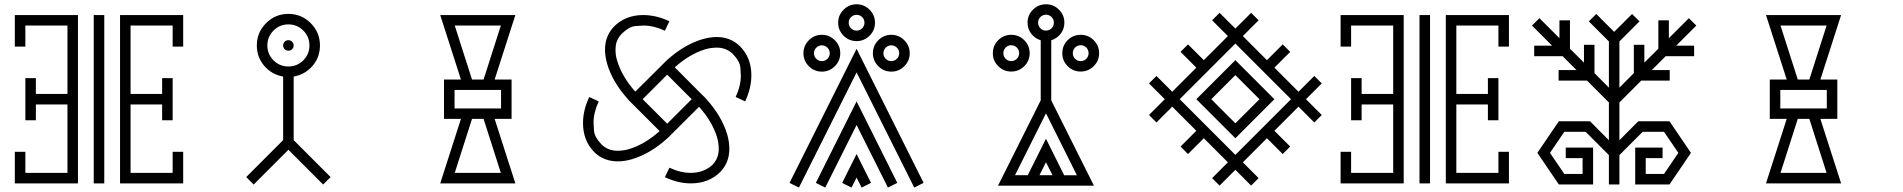

<svg xmlns="http://www.w3.org/2000/svg" viewBox="-20 -851 8829 891"><path d="M463.9 0H415V-781.2H463.9ZM781.2 -293H732.4V-366.2H585.9V-48.8H781.2V-146.5H830.1V0H537.1V-781.2H830.1V-634.8H781.2V-732.4H585.9V-415H732.4V-488.3H781.2ZM146.5 -366.2V-293H97.7V-488.3H146.5V-415H293V-732.4H97.7V-634.8H48.8V-781.2H341.8V0H48.8V-146.5H97.7V-48.8H293V-366.2Z M1318.4 -615.7Q1308.1 -615.7 1301 -622.8Q1293.9 -629.9 1293.9 -640.1Q1293.9 -649.9 1301 -657.2Q1308.1 -664.6 1318.4 -664.6Q1328.6 -664.6 1335.7 -657.2Q1342.8 -649.9 1342.8 -640.1Q1342.8 -629.9 1335.7 -622.8Q1328.6 -615.7 1318.4 -615.7ZM1479.5 5.4 1318.4 -155.8 1157.2 5.4 1122.6 -29.3 1293.9 -200.7V-495.6Q1240.7 -505.4 1206.3 -545.4Q1171.9 -585.4 1171.9 -640.1Q1171.9 -700.7 1214.8 -743.7Q1257.8 -786.6 1318.4 -786.6Q1378.9 -786.6 1421.9 -743.7Q1464.8 -700.7 1464.8 -640.1Q1464.8 -585.4 1430.4 -545.4Q1396 -505.4 1342.8 -495.6V-200.7L1514.2 -29.3ZM1318.4 -542.5Q1358.9 -542.5 1387.5 -571Q1416 -599.6 1416 -640.1Q1416 -680.7 1387.5 -709.2Q1358.9 -737.8 1318.4 -737.8Q1277.8 -737.8 1249.3 -709.2Q1220.7 -680.7 1220.7 -640.1Q1220.7 -599.6 1249.3 -571Q1277.8 -542.5 1318.4 -542.5Z M2224.1 -481.9 2304.2 -732.4H2090.3L2170.4 -481.9ZM2304.2 -48.8 2224.1 -299.3H2170.4L2090.3 -48.8ZM2305.2 -347.7V-433.6H2089.4V-347.7ZM2371.6 0H2022.9L2119.1 -299.3H2040.5V-481.9H2119.1L2022.9 -781.2H2371.6L2275.4 -481.9H2354V-299.3H2275.4Z M3076.2 -276.9 3189.9 -390.6 3076.2 -504.4 2962.4 -390.6ZM3186 0Q3127 0 3065.4 -28.8L3086.4 -72.8Q3137.7 -48.8 3185.5 -48.8Q3248 -49.3 3287.6 -87.4Q3315.4 -117.7 3315.4 -159.7Q3315.4 -189 3307.6 -213.9Q3285.6 -286.6 3224.1 -355.5L3076.2 -208H3075.7Q2997.6 -137.7 2913.1 -112.3Q2878.4 -102.1 2847.2 -102.1Q2782.2 -102.1 2738.3 -144.5Q2685.5 -197.8 2685.5 -279.8Q2685.5 -339.4 2714.4 -400.9L2758.3 -380.4Q2734.4 -328.6 2734.4 -281.2Q2734.4 -274.4 2736.6 -244.4Q2738.8 -214.4 2772.9 -179.2Q2803.2 -151.4 2845.2 -151.4Q2874.5 -151.4 2899.4 -159.2Q2972.2 -181.2 3041 -242.7L2893.1 -390.6L2893.6 -391.1Q2823.2 -469.2 2797.9 -553.2Q2787.6 -589.4 2787.6 -620.6Q2787.6 -684.6 2830.1 -728.5Q2883.3 -781.2 2964.8 -781.2Q3024.9 -781.2 3086.4 -752.4L3065.4 -708.5Q3014.2 -732.4 2966.8 -732.4Q2960 -732.4 2929.9 -730.2Q2899.9 -728 2864.7 -693.8Q2838.4 -665.5 2836.9 -630.9L2836.4 -619.6Q2836.4 -591.3 2844.7 -567.4Q2866.7 -494.6 2928.2 -425.8L3076.2 -573.2H3076.7Q3154.8 -643.6 3238.8 -668.9Q3274.9 -679.2 3306.2 -679.2Q3370.1 -679.2 3413.6 -636.7Q3466.8 -583.5 3466.8 -501.5Q3466.8 -441.9 3438 -380.4L3394 -400.9Q3418 -452.6 3418 -500Q3418 -506.8 3415.8 -536.9Q3413.6 -566.9 3379.4 -602.1Q3349.1 -629.9 3307.1 -629.9Q3277.8 -629.9 3252.4 -622.1Q3180.2 -600.1 3111.3 -538.6L3258.8 -390.6V-390.1Q3329.1 -312 3354.5 -228Q3364.7 -191.9 3364.7 -160.6Q3364.7 -96.7 3322.3 -52.7Q3268.6 0 3186 0Z M4116.2 -567.4Q4131.3 -567.4 4142.1 -578.1Q4152.8 -588.9 4152.8 -604Q4152.8 -619.1 4142.1 -629.9Q4131.3 -640.6 4116.2 -640.6Q4101.1 -640.6 4090.3 -629.9Q4079.6 -619.1 4079.6 -604Q4079.6 -588.9 4090.3 -578.1Q4101.1 -567.4 4116.2 -567.4ZM3793.9 -567.4Q3809.1 -567.4 3819.8 -578.1Q3830.6 -588.9 3830.6 -604Q3830.6 -619.1 3819.8 -629.9Q3809.1 -640.6 3793.9 -640.6Q3778.8 -640.6 3768.1 -629.9Q3757.3 -619.1 3757.3 -604Q3757.3 -588.9 3768.1 -578.1Q3778.8 -567.4 3793.9 -567.4ZM3955.1 -709Q3970.2 -709 3981 -719.7Q3991.7 -730.5 3991.7 -745.6Q3991.7 -760.7 3981 -771.5Q3970.2 -782.2 3955.1 -782.2Q3939.9 -782.2 3929.2 -771.5Q3918.5 -760.7 3918.5 -745.6Q3918.5 -730.5 3929.2 -719.7Q3939.9 -709 3955.1 -709ZM4116.2 -518.6Q4081.1 -518.6 4055.9 -543.7Q4030.8 -568.8 4030.8 -604Q4030.8 -639.2 4055.9 -664.3Q4081.1 -689.5 4116.2 -689.5Q4151.4 -689.5 4176.5 -664.3Q4201.7 -639.2 4201.7 -604Q4201.7 -568.8 4176.5 -543.7Q4151.4 -518.6 4116.2 -518.6ZM3793.9 -518.6Q3758.8 -518.6 3733.6 -543.7Q3708.5 -568.8 3708.5 -604Q3708.5 -639.2 3733.6 -664.3Q3758.8 -689.5 3793.9 -689.5Q3829.1 -689.5 3854.2 -664.3Q3879.4 -639.2 3879.4 -604Q3879.4 -568.8 3854.2 -543.7Q3829.1 -518.6 3793.9 -518.6ZM3978.5 19.5 3955.1 -26.9 3931.6 19.5 3888.2 -2.4 3955.1 -136.2 4022 -2.4ZM4222.7 19.5 3955.1 -515.1 3687.5 19.5 3644 -2.4 3955.1 -624.5 4266.1 -2.4ZM4100.6 19.5 3955.1 -271 3809.6 19.5 3766.1 -2.4 3955.1 -380.4 4144 -2.4ZM3955.1 -660.2Q3919.9 -660.2 3894.8 -685.3Q3869.6 -710.4 3869.6 -745.6Q3869.6 -780.8 3894.8 -805.9Q3919.9 -831.1 3955.1 -831.1Q3990.2 -831.1 4015.4 -805.9Q4040.5 -780.8 4040.5 -745.6Q4040.5 -710.4 4015.4 -685.3Q3990.2 -660.2 3955.1 -660.2Z M4995.1 -567.4Q5010.3 -567.4 5021 -578.1Q5031.7 -588.9 5031.7 -604Q5031.7 -619.6 5021 -630.4Q5010.3 -641.1 4995.1 -641.1Q4980 -641.1 4969.2 -630.4Q4958.5 -619.6 4958.5 -604Q4958.5 -588.9 4969.2 -578.1Q4980 -567.4 4995.1 -567.4ZM4977.5 -37.6 4834 -325.2 4690.4 -38.1H4749.5L4834 -207L4918.5 -37.6ZM4864.3 -38.1 4834 -98.1 4803.7 -38.1ZM4834 -709Q4849.1 -709 4859.9 -719.7Q4870.6 -730.5 4870.6 -746.1Q4870.6 -761.2 4859.9 -772Q4849.1 -782.7 4834 -782.7Q4818.8 -782.7 4808.1 -772Q4797.4 -761.2 4797.4 -746.1Q4797.4 -730.5 4808.1 -719.7Q4818.8 -709 4834 -709ZM4672.9 -567.4Q4688 -567.4 4698.7 -578.1Q4709.5 -588.9 4709.5 -604Q4709.5 -619.6 4698.7 -630.4Q4688 -641.1 4672.9 -641.1Q4657.7 -641.1 4647 -630.4Q4636.2 -619.6 4636.2 -604Q4636.2 -588.9 4647 -578.1Q4657.7 -567.4 4672.9 -567.4ZM4995.1 -519Q4960 -519 4934.8 -543.9Q4909.7 -568.8 4909.7 -604Q4909.7 -639.6 4934.8 -664.6Q4960 -689.5 4995.1 -689.5Q5030.3 -689.5 5055.4 -664.6Q5080.6 -639.6 5080.6 -604Q5080.6 -568.8 5055.4 -543.9Q5030.3 -519 4995.1 -519ZM5056.6 10.7H4611.3L4809.6 -385.3V-664.1Q4782.7 -672.4 4765.6 -694.6Q4748.5 -716.8 4748.5 -746.1Q4748.5 -781.2 4773.7 -806.2Q4798.8 -831.1 4834 -831.1Q4869.1 -831.1 4894.3 -806.2Q4919.4 -781.2 4919.4 -746.1Q4919.4 -716.8 4902.3 -694.6Q4885.3 -672.4 4858.4 -664.1V-385.3ZM4672.9 -519Q4637.7 -519 4612.5 -543.9Q4587.4 -568.8 4587.4 -604Q4587.4 -639.6 4612.5 -664.6Q4637.7 -689.5 4672.9 -689.5Q4708 -689.5 4733.2 -664.6Q4758.3 -639.6 4758.3 -604Q4758.3 -568.8 4733.2 -543.9Q4708 -519 4672.9 -519Z M5786.1 10.3 5712.9 -63 5639.6 10.3 5605 -24.4 5678.2 -97.7 5566.4 -209.5 5493.2 -136.2 5458.5 -170.9 5531.7 -244.1 5419.9 -356 5346.7 -282.7 5312 -317.4 5385.3 -390.6 5312 -463.9 5346.7 -498.5 5419.9 -425.3 5531.7 -537.1 5458.5 -610.4 5493.2 -645 5566.4 -571.8 5678.2 -683.6 5605 -756.8 5639.6 -791.5 5712.9 -718.3 5786.1 -791.5 5820.8 -756.8 5747.6 -683.6 5859.4 -571.8 5932.6 -645 5967.3 -610.4 5894 -537.1 6005.9 -425.3 6079.1 -498.5 6113.8 -463.9 6040.5 -390.6 6113.8 -317.4 6079.1 -282.7 6005.9 -356 5894 -244.1 5967.3 -170.9 5932.6 -136.2 5859.4 -209.5 5747.6 -97.7 5820.8 -24.4ZM5712.9 -132.3 5971.2 -390.6 5712.9 -648.9 5454.6 -390.6ZM5712.9 -209.5 5531.7 -390.6 5712.9 -571.8 5894 -390.6ZM5712.9 -278.8 5824.7 -390.6 5712.9 -502.4 5601.1 -390.6Z M6616.2 0H6567.4V-781.2H6616.2ZM6933.6 -293H6884.8V-366.2H6738.3V-48.8H6933.6V-146.5H6982.4V0H6689.5V-781.2H6982.4V-634.8H6933.6V-732.4H6738.3V-415H6884.8V-488.3H6933.6ZM6298.8 -366.2V-293H6250V-488.3H6298.8V-415H6445.3V-732.4H6250V-634.8H6201.2V-781.2H6494.1V0H6201.2V-146.5H6250V-48.8H6445.3V-366.2Z M7727.5 4.9H7568.4V-166H7695.3V-117.2H7617.2V-43.9H7702.1L7768.6 -141.6L7702.1 -239.3H7603L7495.1 -131.3V4.9H7446.3V-131.3L7338.4 -239.3H7239.3L7172.9 -141.6L7239.3 -43.9H7324.2V-117.2H7246.1V-166H7373V4.9H7213.9L7114.3 -141.6L7213.9 -288.1H7358.9L7446.3 -200.2V-375.5L7344.7 -477.1H7212.9V-525.9H7295.9L7231.4 -590.3H7099.6V-639.2H7182.6L7089.4 -732.4L7124 -766.6L7216.8 -673.8V-756.8H7265.6V-625L7330.6 -560.5V-643.1H7379.4V-511.7L7446.3 -444.3V-658.7L7353 -752L7387.7 -786.1L7470.7 -703.1L7553.7 -786.1L7588.4 -752L7495.1 -658.7V-444.3L7562 -511.7V-643.1H7610.8V-560.5L7675.8 -625V-756.8H7724.6V-673.8L7817.4 -766.6L7852.1 -732.4L7758.8 -639.2H7841.8V-590.3H7710L7645.5 -525.9H7728.5V-477.1H7596.7L7495.1 -375.5V-200.2L7582.5 -288.1H7727.5L7827.1 -141.6Z M8376.5 -481.9 8456.5 -732.4H8242.7L8322.8 -481.9ZM8456.5 -48.8 8376.5 -299.3H8322.8L8242.7 -48.8ZM8457.5 -347.7V-433.6H8241.7V-347.7ZM8523.9 0H8175.3L8271.5 -299.3H8192.9V-481.9H8271.5L8175.3 -781.2H8523.9L8427.7 -481.9H8506.3V-299.3H8427.7Z"/></svg>

Font: Auseklis
Style: Regular
Weight: 400
Designer: GGBotNet
Foundry: GGBotNet
Version: 1.00